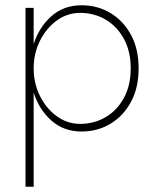

<svg xmlns="http://www.w3.org/2000/svg" viewBox="-20 -490 590 730"><path d="M108 220H77V-460H108V-322Q128 -386 175 -428Q222 -470 290 -470Q351 -470 400 -440.5Q449 -411 478 -357.5Q507 -304 507 -230Q507 -156 478 -102.5Q449 -49 400 -19.5Q351 10 290 10Q222 10 175 -32Q128 -74 108 -138ZM477 -230Q477 -295 451 -342.5Q425 -390 381.5 -415.5Q338 -441 285 -441Q236 -441 196 -412Q156 -383 132 -335Q108 -287 108 -230Q108 -173 132 -125Q156 -77 196 -48Q236 -19 285 -19Q338 -19 381.5 -44.5Q425 -70 451 -117.5Q477 -165 477 -230Z"/></svg>

Font: Jost* Thin
Style: Regular
Weight: 200
Version: Version 3.7